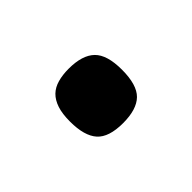

<svg xmlns="http://www.w3.org/2000/svg" viewBox="-35 -233 347 347"><g transform="rotate(45 139.0 -59.5)"><path d="M208 -59.1Q208 -22.9 191.4 -8.1Q174.8 6.8 138.2 6.8Q118.2 6.8 105 2.4Q91.8 -2 83.7 -10.3Q75.7 -18.6 72.3 -31Q68.8 -43.5 68.8 -59.1Q68.8 -93.8 84.5 -109.9Q100.1 -126 138.2 -126Q176.8 -126 192.4 -110.1Q208 -94.2 208 -59.1Z"/></g></svg>

Font: Lorenzo Sans Medium
Style: Regular
Weight: 500
Foundry: Intel Corporation
Version: Version 1.00; ttfautohint (v1.5)